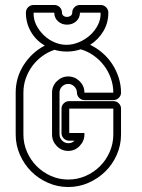

<svg xmlns="http://www.w3.org/2000/svg" viewBox="-20 -740 571 771"><path d="M229 -689Q229 -681 235 -676.5Q241 -672 249 -672Q257 -672 263.5 -676.5Q270 -681 270 -689Q270 -702 279 -711Q288 -720 301 -720H384Q397 -720 406 -711Q415 -702 415 -689Q415 -648 395 -614.5Q375 -581 342 -560Q369 -547 391.5 -527.5Q414 -508 430.5 -483Q447 -458 456.5 -428.5Q466 -399 466 -368Q466 -356 457 -347Q448 -338 435 -338H319Q307 -338 298 -347Q289 -356 289 -368Q289 -382 278.5 -392.5Q268 -403 254 -403Q240 -403 229.5 -393Q219 -383 219 -368V-200Q219 -186 229.5 -175.5Q240 -165 254 -165Q270 -165 279 -175H258Q245 -175 236 -184Q227 -193 227 -206V-304Q227 -316 236 -325Q245 -334 258 -334H435Q448 -334 457 -325Q466 -316 466 -304V-200Q466 -157 449 -118.5Q432 -80 403 -51.5Q374 -23 335.5 -6Q297 11 254 11Q211 11 172.5 -6Q134 -23 105.5 -51.5Q77 -80 60 -118.5Q43 -157 43 -200V-368Q43 -429 75.5 -479.5Q108 -530 160 -557Q125 -577 104.5 -612Q84 -647 84 -689Q84 -702 93 -711Q102 -720 115 -720H198Q211 -720 220 -711Q229 -702 229 -689ZM249 -533Q221 -533 199 -540Q172 -531 149 -514Q126 -497 109.5 -474.5Q93 -452 83.5 -425Q74 -398 74 -368V-200Q74 -163 88.5 -130Q103 -97 127.5 -72.5Q152 -48 184.5 -33.5Q217 -19 254 -19Q291 -19 324 -33.5Q357 -48 381.5 -72.5Q406 -97 420.5 -130Q435 -163 435 -200V-304H258V-206H319V-200Q319 -174 300 -154Q281 -134 254 -134Q227 -134 208 -153.5Q189 -173 189 -200V-368Q189 -395 208.5 -414Q228 -433 254 -433Q280 -433 299.5 -414Q319 -395 319 -368H435Q435 -398 425 -426Q415 -454 397.5 -477Q380 -500 356 -517Q332 -534 304 -542Q278 -533 249 -533ZM115 -689Q114 -663 125.5 -640Q137 -617 155.5 -599Q174 -581 198 -570.5Q222 -560 247 -560Q272 -560 297 -570.5Q322 -581 341.5 -598.5Q361 -616 373 -639.5Q385 -663 384 -689H301Q301 -668 286 -654.5Q271 -641 249 -641Q228 -641 213 -654.5Q198 -668 198 -689Z"/></svg>

Font: Lichte PostBus
Style: Regular
Weight: 400
Designer: Peter Wiegel
Version: Version 1.001